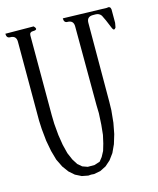

<svg xmlns="http://www.w3.org/2000/svg" viewBox="-123 -832 734 892"><g transform="rotate(-15 244.0 -386.0)"><path d="M474.6 -748Q492.2 -752.9 494.1 -735.4V-670.9L490.2 -649.4Q480.5 -634.8 473.6 -650.4L456.1 -692.4L443.4 -718.8Q433.6 -732.4 416 -732.4H403.3Q374 -732.4 374 -703.1L373 -323.2L372.1 -283.2L366.2 -224.6L356.4 -172.9L342.8 -127.9L325.2 -89.8L303.7 -60.5L278.3 -38.1L249 -23.4L217.8 -17.6L204.1 -18.6L190.4 -17.6L160.2 -23.4L130.9 -38.1L105.5 -60.5L84 -89.8L65.4 -127.9L52.7 -172.9L43 -224.6L37.1 -283.2L35.2 -323.2V-703.1Q35.2 -732.4 5.9 -732.4Q-11.7 -732.4 -11.7 -753.9L124 -752.9Q144.5 -732.4 115.2 -732.4Q98.6 -732.4 98.6 -715.8V-331.1L99.6 -291L104.5 -235.4L112.3 -186.5L123 -143.6L137.7 -109.4L154.3 -83L173.8 -66.4L198.2 -57.6H230.5L257.8 -66.4L272.5 -85L286.1 -110.4L295.9 -143.6L304.7 -182.6L309.6 -230.5L312.5 -285.2L311.5 -323.2L310.5 -703.1Q310.5 -732.4 281.2 -732.4Q264.6 -732.4 264.6 -753.9Z"/></g></svg>

Font: B2 Hana
Style: Regular
Weight: 500
Version: 2020-08-05; (max)